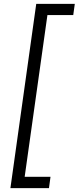

<svg xmlns="http://www.w3.org/2000/svg" viewBox="-20 -831 425 996"><path d="M34 145 168 -811H368L360 -753H226L108 86H242L234 145Z"/></svg>

Font: Host Grotesk Light
Style: Italic
Weight: 300
Italic angle: -8°
Designer: Doğukan Karapınar based on Poppins by Indian Type Foundry, Jonny Pinhorn
Foundry: Element Type
Version: Version 1.001; ttfautohint (v1.8.4.7-5d5b)